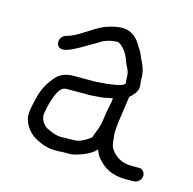

<svg xmlns="http://www.w3.org/2000/svg" viewBox="-82 -563 680 678"><g transform="rotate(15 258.0 -223.5)"><path d="M308 -182 303 -148C301 -133 297 -119 292 -107C287 -95 284 -86 283 -82C282 -78 273 -72 259 -64C245 -56 233 -53 222 -53L175 -52C159 -52 141 -58 120 -69C105 -79 97 -93 95 -110L97 -124L100 -139C101 -144 102 -149 104 -155C115 -195 128 -217 143 -220C146 -221 156 -221 172 -221H237L263 -223C281 -224 292 -226 299 -228C306 -230 312 -230 317 -231L315 -216ZM243 -272H163C136 -272 115 -264 101 -249C79 -225 63 -197 55 -164C50 -144 47 -129 45 -117C43 -105 43 -94 45 -85C51 -60 66 -40 88 -25C115 -9 141 -1 167 -1C177 -1 186 -1 194 -2H221C231 -2 246 -6 267 -14C288 -22 303 -32 313 -43C314 -41 316 -37 319 -29C322 -21 330 -12 342 0C365 22 396 33 433 33H460C468 33 475 31 481 26C487 21 490 15 491 8C492 1 490 -5 486 -10C482 -15 477 -18 470 -18H442C408 -18 382 -32 365 -58C360 -65 358 -74 357 -86C356 -98 355 -107 354 -114C355 -132 356 -145 357 -153L371 -251C376 -255 382 -261 389 -270C396 -279 399 -289 398 -300C397 -311 396 -318 396 -322C397 -341 392 -363 380 -386C377 -391 375 -396 372 -404C369 -412 364 -421 356 -432C342 -458 324 -473 303 -478C282 -483 256 -479 223 -467C210 -462 191 -451 165 -434C139 -417 120 -407 108 -404C96 -401 87 -396 83 -389C79 -382 78 -376 79 -369C80 -362 84 -357 90 -354C96 -351 105 -351 117 -355C129 -359 146 -367 168 -380C190 -393 204 -401 209 -404C214 -407 221 -411 229 -416C246 -424 263 -428 281 -428C287 -428 295 -422 304 -412C313 -402 319 -392 323 -382C327 -372 330 -362 336 -351C342 -340 345 -330 345 -320C345 -310 346 -302 347 -295C346 -286 324 -280 281 -275Z"/></g></svg>

Font: AppleStorm
Style: Ita
Weight: 400
Foundry: Cannot Into Space Fonts
Version: Version 1.01